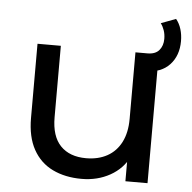

<svg xmlns="http://www.w3.org/2000/svg" viewBox="-50 -731 786 787"><g transform="rotate(5 342.5 -337.5)"><path d="M314 6Q246 6 194.5 -19Q143 -44 114.5 -95.5Q86 -147 86 -225V-530H182V-236Q182 -158 219.5 -119Q257 -80 325 -80Q375 -80 412 -100.5Q449 -121 469 -160.5Q489 -200 489 -256V-530H585V0H494V-143L509 -105Q483 -52 431 -23Q379 6 314 6ZM520 -457V-530H538Q571 -530 586.5 -548.5Q602 -567 602 -595Q602 -614 596.5 -630Q591 -646 582 -658L643 -681Q657 -664 664 -641Q671 -618 671 -592Q671 -532 636 -494.5Q601 -457 538 -457Z"/></g></svg>

Font: MOST Montserrat Medium
Style: Regular
Weight: 500
Designer: Julieta Ulanovsky
Foundry: Julieta Ulanovsky
Version: Version 8.000;March 11, 2024;FontCreator 15.0.0.2926 64-bit